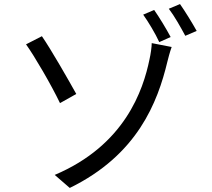

<svg xmlns="http://www.w3.org/2000/svg" viewBox="-20 -874 1040 944"><path d="M249 -14 323 50C655 -112 755 -370 803 -571C806 -584 815 -618 824 -643L726 -662C726 -644 721 -608 715 -582C684 -431 594 -160 249 -14ZM186 -696 108 -656C149 -599 232 -457 275 -367L355 -412C319 -477 231 -631 186 -696ZM738 -825 684 -802C709 -767 744 -709 763 -667L819 -692C799 -730 762 -791 738 -825ZM865 -854 810 -831C837 -796 869 -739 891 -698L947 -722C926 -760 889 -820 865 -854Z"/></svg>

Font: Source Han Sans JP
Style: Regular
Weight: 400
Designer: Ryoko NISHIZUKA 西塚涼子 (kana, bopomofo & ideographs); Paul D. Hunt (Latin, Greek & Cyrillic); Sandoll Communications 산돌커뮤니
Foundry: Adobe
Version: Version 2.004;hotconv 1.0.118;makeotfexe 2.5.65603